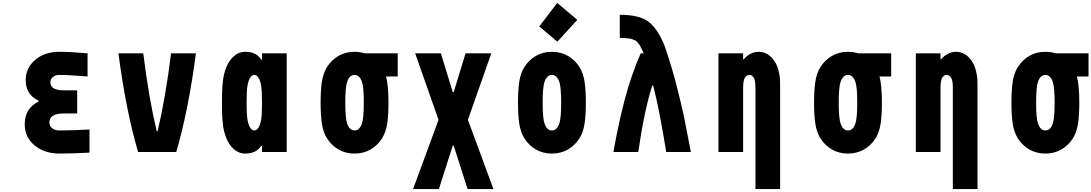

<svg xmlns="http://www.w3.org/2000/svg" viewBox="-20 -1027 7373 1297"><path d="M240.2 -340.5V-347Q153.6 -388 153.6 -486.3Q153.6 -567.1 217.1 -622.1Q280.6 -677.1 382.2 -677.1Q460.3 -677.1 571.6 -666.7V-510.4Q445.3 -520.8 382.2 -520.8Q352.9 -520.8 336.6 -506.2Q320.3 -491.5 320.3 -471.4Q320.3 -416.7 410.8 -416.7H501.3V-260.4H411.5Q313.8 -260.4 313.8 -200.5Q313.8 -175.1 332.7 -160.5Q351.6 -145.8 382.8 -145.8Q468.8 -145.8 584.6 -152.3V3.9Q472 10.4 382.8 10.4Q279.9 10.4 213.5 -44.9Q147.1 -100.3 147.1 -187.5Q147.1 -295.6 240.2 -340.5Z M947.9 -666.7Q984.4 -369.1 1038.4 -141.3H1044.9Q1099 -369.8 1135.4 -666.7H1303.4Q1253.3 -283.2 1170.6 0H912.8Q830.1 -283.2 779.9 -666.7Z M1636.1 -677.1Q1711.6 -677.1 1744.8 -624.3H1750V-666.7H1916.7V0H1750V-42.3H1744.8Q1711.6 10.4 1636.1 10.4Q1586.6 10.4 1548.5 -30.3Q1510.4 -71 1492.8 -143.9Q1479.2 -202.5 1479.2 -333.3Q1479.2 -464.2 1492.8 -522.8Q1510.4 -595.7 1548.5 -636.4Q1586.6 -677.1 1636.1 -677.1ZM1652.3 -451.2Q1645.8 -416 1645.8 -333.3Q1645.8 -250.7 1652.3 -215.5Q1657.6 -185.5 1669.3 -165.7Q1681 -145.8 1697.9 -145.8Q1714.8 -145.8 1726.6 -165.7Q1738.3 -185.5 1743.5 -215.5Q1750 -250.7 1750 -333.3Q1750 -416 1743.5 -451.2Q1738.3 -481.1 1726.6 -501Q1714.8 -520.8 1697.9 -520.8Q1681 -520.8 1669.3 -501Q1657.6 -481.1 1652.3 -451.2Z M2325.5 -475.9Q2312.5 -440.1 2312.5 -333.3Q2312.5 -226.6 2325.5 -190.8Q2341.8 -145.8 2375 -145.8Q2408.2 -145.8 2424.5 -190.8Q2437.5 -226.6 2437.5 -333.3Q2437.5 -440.1 2424.5 -475.9Q2408.2 -520.8 2375 -520.8Q2341.8 -520.8 2325.5 -475.9ZM2666.7 -666.7V-510.4H2587.9Q2604.2 -450.5 2604.2 -333.3Q2604.2 -249.3 2595.7 -192.4Q2587.2 -135.4 2561.8 -93.8Q2531.2 -44.9 2483.4 -17.3Q2435.5 10.4 2375 10.4Q2314.5 10.4 2266.6 -17.3Q2218.8 -44.9 2188.2 -93.8Q2162.8 -135.4 2154.3 -192.4Q2145.8 -249.3 2145.8 -333.3Q2145.8 -417.3 2154.3 -474.3Q2162.8 -531.2 2188.2 -572.9Q2218.8 -621.7 2266.6 -649.4Q2314.5 -677.1 2375 -677.1Q2409.5 -677.1 2444 -666.7Z M3038.4 -404.9H3044.9L3125 -666.7H3298.8L3141.9 -220.7V-214.2L3313.2 250H3138.7L3044.9 -43H3038.4L2944.7 250H2770.2L2941.4 -214.2V-220.7L2784.5 -666.7H2958.3Z M3879.6 -893.2 3745.4 -745.4 3623 -848.3 3744.1 -1007.2ZM3895.2 -572.9Q3920.6 -531.2 3929 -474.3Q3937.5 -417.3 3937.5 -333.3Q3937.5 -249.3 3929 -192.4Q3920.6 -135.4 3895.2 -93.8Q3864.6 -44.9 3816.7 -17.3Q3768.9 10.4 3708.3 10.4Q3647.8 10.4 3599.9 -17.3Q3552.1 -44.9 3521.5 -93.8Q3496.1 -135.4 3487.6 -192.4Q3479.2 -249.3 3479.2 -333.3Q3479.2 -417.3 3487.6 -474.3Q3496.1 -531.2 3521.5 -572.9Q3552.1 -621.7 3599.9 -649.4Q3647.8 -677.1 3708.3 -677.1Q3768.9 -677.1 3816.7 -649.4Q3864.6 -621.7 3895.2 -572.9ZM3658.9 -475.9Q3645.8 -440.1 3645.8 -333.3Q3645.8 -226.6 3658.9 -190.8Q3675.1 -145.8 3708.3 -145.8Q3741.5 -145.8 3757.8 -190.8Q3770.8 -226.6 3770.8 -333.3Q3770.8 -440.1 3757.8 -475.9Q3741.5 -520.8 3708.3 -520.8Q3675.1 -520.8 3658.9 -475.9Z M4392.6 -449.2H4386.1Q4331.4 -278 4291.7 0H4123.7Q4158.2 -195.3 4201.2 -357.7Q4244.1 -520.2 4307.9 -666.7H4328.1Q4320.3 -684.9 4316.7 -692.1Q4313.2 -699.2 4306.6 -712.2Q4300.1 -725.3 4295.9 -729.8Q4291.7 -734.4 4284.2 -743.2Q4276.7 -752 4269.5 -754.6Q4262.4 -757.2 4252 -761.7Q4241.5 -766.3 4229.2 -767.3Q4216.8 -768.2 4201.5 -769.5Q4186.2 -770.8 4166.7 -770.8V-927.1Q4305.3 -927.1 4366.5 -875.7Q4427.1 -825.5 4470.7 -714.2Q4515 -585.9 4549.5 -452.1Q4584 -318.4 4600.3 -239.3Q4616.5 -160.2 4647.1 0H4480.5Q4437.5 -270.2 4392.6 -449.2Z M5103.5 -677.1Q5173.2 -677.1 5216.1 -607.4Q5231.8 -581.4 5239.9 -547.5Q5248 -513.7 5249 -491.2Q5250 -468.8 5250 -427.7V250H5083.3V-427.7Q5083.3 -480.5 5073.6 -498.7Q5061.2 -520.8 5041.7 -520.8Q5022.1 -520.8 5009.8 -498.7Q5000 -480.5 5000 -427.7V0H4833.3V-666.7H5000V-626.3H5004.6Q5022.8 -649.7 5049.5 -663.4Q5076.2 -677.1 5103.5 -677.1Z M5658.9 -475.9Q5645.8 -440.1 5645.8 -333.3Q5645.8 -226.6 5658.9 -190.8Q5675.1 -145.8 5708.3 -145.8Q5741.5 -145.8 5757.8 -190.8Q5770.8 -226.6 5770.8 -333.3Q5770.8 -440.1 5757.8 -475.9Q5741.5 -520.8 5708.3 -520.8Q5675.1 -520.8 5658.9 -475.9ZM6000 -666.7V-510.4H5921.2Q5937.5 -450.5 5937.5 -333.3Q5937.5 -249.3 5929 -192.4Q5920.6 -135.4 5895.2 -93.8Q5864.6 -44.9 5816.7 -17.3Q5768.9 10.4 5708.3 10.4Q5647.8 10.4 5599.9 -17.3Q5552.1 -44.9 5521.5 -93.8Q5496.1 -135.4 5487.6 -192.4Q5479.2 -249.3 5479.2 -333.3Q5479.2 -417.3 5487.6 -474.3Q5496.1 -531.2 5521.5 -572.9Q5552.1 -621.7 5599.9 -649.4Q5647.8 -677.1 5708.3 -677.1Q5742.8 -677.1 5777.3 -666.7Z M6436.8 -677.1Q6506.5 -677.1 6549.5 -607.4Q6565.1 -581.4 6573.2 -547.5Q6581.4 -513.7 6582.4 -491.2Q6583.3 -468.8 6583.3 -427.7V250H6416.7V-427.7Q6416.7 -480.5 6406.9 -498.7Q6394.5 -520.8 6375 -520.8Q6355.5 -520.8 6343.1 -498.7Q6333.3 -480.5 6333.3 -427.7V0H6166.7V-666.7H6333.3V-626.3H6337.9Q6356.1 -649.7 6382.8 -663.4Q6409.5 -677.1 6436.8 -677.1Z M6992.2 -475.9Q6979.2 -440.1 6979.2 -333.3Q6979.2 -226.6 6992.2 -190.8Q7008.5 -145.8 7041.7 -145.8Q7074.9 -145.8 7091.1 -190.8Q7104.2 -226.6 7104.2 -333.3Q7104.2 -440.1 7091.1 -475.9Q7074.9 -520.8 7041.7 -520.8Q7008.5 -520.8 6992.2 -475.9ZM7333.3 -666.7V-510.4H7254.6Q7270.8 -450.5 7270.8 -333.3Q7270.8 -249.3 7262.4 -192.4Q7253.9 -135.4 7228.5 -93.8Q7197.9 -44.9 7150.1 -17.3Q7102.2 10.4 7041.7 10.4Q6981.1 10.4 6933.3 -17.3Q6885.4 -44.9 6854.8 -93.8Q6829.4 -135.4 6821 -192.4Q6812.5 -249.3 6812.5 -333.3Q6812.5 -417.3 6821 -474.3Q6829.4 -531.2 6854.8 -572.9Q6885.4 -621.7 6933.3 -649.4Q6981.1 -677.1 7041.7 -677.1Q7076.2 -677.1 7110.7 -666.7Z"/></svg>

Font: Monoid
Style: Bold
Weight: 700
Width: 4
Designer: Andreas Larsen (@larsenwork)
Version: Version 0.61